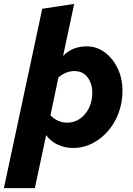

<svg xmlns="http://www.w3.org/2000/svg" viewBox="-61 -757 681 986"><path d="M-41 209 156 -712 320 -737 263 -470Q291 -498 321.5 -508.5Q352 -519 384 -519Q436 -519 477.5 -488Q519 -457 543.5 -405.5Q568 -354 568 -290Q568 -231 548.5 -178Q529 -125 494 -84.5Q459 -44 413 -20.5Q367 3 314 3Q272 3 235 -14.5Q198 -32 176 -63L118 209ZM284 -127Q321 -127 350 -147.5Q379 -168 396 -202.5Q413 -237 413 -280Q413 -327 389 -359.5Q365 -392 320 -392Q299 -392 278 -383.5Q257 -375 239 -359L198 -165Q215 -147 237 -137Q259 -127 284 -127Z"/></svg>

Font: Red Hat Mono
Style: Italic
Weight: 300
Italic angle: -12°
Monospace: yes
Designer: Pentagram, MCKL
Foundry: Pentagram, MCKL
Version: Version 1.023